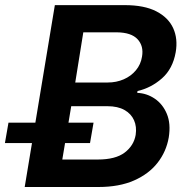

<svg xmlns="http://www.w3.org/2000/svg" viewBox="-29 -748 731 768"><path d="M69.8 0 190.4 -727.5H469.7Q548.3 -727.5 596.4 -702.6Q644.5 -677.7 663.8 -635.3Q683.1 -592.8 673.8 -539.1Q662.1 -472.7 618.9 -434.6Q575.7 -396.5 521 -383.8L520 -376.5Q558.1 -375 590.1 -353.3Q622.1 -331.5 638.4 -292.5Q654.8 -253.4 646 -198.2Q636.2 -141.6 601.3 -96.9Q566.4 -52.2 507.1 -26.1Q447.8 0 364.7 0ZM220.2 -109.9H362.3Q433.1 -109.9 469.7 -137.7Q506.3 -165.5 513.7 -208.5Q518.6 -241.2 507.1 -267.1Q495.6 -293 468.8 -308.1Q441.9 -323.2 400.9 -323.2H255.9ZM272 -418H402.3Q436.5 -418 465.8 -430.7Q495.1 -443.4 514.6 -466.8Q534.2 -490.2 539.1 -521.5Q546.4 -564 521.2 -591.1Q496.1 -618.2 438 -618.7H304.2ZM-9.3 -175.8 4.9 -257.3H345.2L331.1 -175.8Z"/></svg>

Font: Inter Tight SemiBold
Style: Italic
Weight: 600
Italic angle: -9.39999°
Designer: Rasmus Andersson
Foundry: rsms
Version: Version 3.004